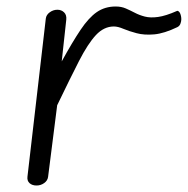

<svg xmlns="http://www.w3.org/2000/svg" viewBox="-20 -571 578 591"><path d="M92.5 0Q79 0 71 -7.2Q63 -14.5 64.5 -27L121 -514Q122.5 -525.5 133.2 -533.2Q144 -541 156.5 -541Q169 -541 177.2 -533Q185.5 -525 184 -510.5L170 -382Q203 -442 228 -479.2Q253 -516.5 278 -533.8Q303 -551 336 -551Q349 -551 355.5 -542.5Q362 -534 362 -523.5Q362 -511 354 -500.2Q346 -489.5 330.5 -489.5Q300 -489.5 275.2 -463Q250.5 -436.5 223 -382.8Q195.5 -329 156 -247L128 -26.5Q126.5 -15 116 -7.5Q105.5 0 92.5 0ZM336 -551Q353.5 -551 367.2 -545Q381 -539 394.8 -531.8Q408.5 -524.5 425.8 -520Q443 -515.5 466.5 -518.8Q490 -522 524 -537Q527 -538.5 530 -536Q535 -532 537.2 -521Q539.5 -510 536 -500Q535 -496 532.5 -492.8Q530 -489.5 526 -487.5Q485.5 -468 454.8 -465.2Q424 -462.5 400.5 -468.8Q377 -475 360 -482.2Q343 -489.5 330.5 -489.5Q326.5 -489.5 323.2 -492.8Q320 -496 317.5 -501Q313.5 -511 314 -524.8Q314.5 -538.5 322.5 -546Q328.5 -551 336 -551Z"/></svg>

Font: Edu NSW ACT Cursive
Style: Regular
Weight: 400
Designer: Tina and Corey Anderson, Eben Sorkin, Mirko Velimirovic
Foundry: Sorkin Type Co.
Version: Version 2.000